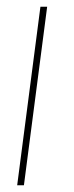

<svg xmlns="http://www.w3.org/2000/svg" viewBox="-20 -550 220 570"><path d="M51 0H31L100 -530H120Z"/></svg>

Font: Tanohe Sans Thin
Style: Italic
Weight: 100
Designer: Village Type and Design LLC & Cristiano Sobral
Foundry: Cooper Hewitt Smithsonian Design Museum
Version: Version 1.00;September 29, 2021;FontCreator 13.0.0.2655 64-b